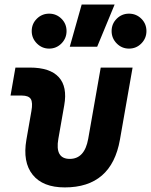

<svg xmlns="http://www.w3.org/2000/svg" viewBox="-20 -815 665 845"><path d="M265.1 9.8Q168.5 9.8 123.8 -45.9Q79.1 -101.6 96.2 -200.2L118.2 -326.2Q125 -363.8 115.5 -379.2Q106 -394.5 75.7 -394.5H26.4L47.9 -517.6H111.3Q200.2 -517.6 238.8 -475.3Q277.3 -433.1 262.7 -351.6L236.8 -204.1Q221.2 -115.7 287.1 -115.7Q352.5 -115.7 368.2 -204.1L423.3 -517.6H563.5L507.8 -200.2Q470.7 9.8 265.1 9.8ZM287.1 -609.4 339.4 -794.9H484.4L407.7 -609.4ZM196.2 -601.1Q165 -601.1 142.3 -623.8Q119.6 -646.6 119.6 -678.2Q119.6 -710.4 142.2 -732.7Q164.8 -754.9 196.3 -754.9Q228 -754.9 250.5 -732.6Q272.9 -710.3 272.9 -678.2Q272.9 -646.6 250.5 -623.8Q228 -601.1 196.2 -601.1ZM547.7 -601.1Q516.1 -601.1 493.7 -623.8Q471.2 -646.6 471.2 -678.2Q471.2 -710.4 493.7 -732.7Q516.3 -754.9 547.6 -754.9Q579.6 -754.9 602.1 -732.6Q624.5 -710.3 624.5 -678.2Q624.5 -646.6 602.1 -623.8Q579.8 -601.1 547.7 -601.1Z"/></svg>

Font: Cascadia Mono NF
Style: Italic
Weight: 400
Italic angle: -10°
Monospace: yes
Designer: Aaron Bell
Foundry: Saja Typeworks
Version: Version 2404.023